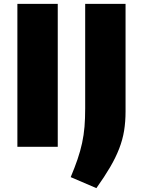

<svg xmlns="http://www.w3.org/2000/svg" viewBox="-20 -760 738 994"><path d="M70 -740H279V0H70ZM346 157Q367 107 381.5 64.5Q396 22 405 -19.5Q414 -61 417.5 -104Q421 -147 421 -199V-740H630V-183Q630 -130 622.5 -83.5Q615 -37 597 9.5Q579 56 550 105.5Q521 155 479 214Z"/></svg>

Font: Encode Sans Wide
Style: ExtraBold
Weight: 800
Designer: Pablo Impallari, Andres Torresi
Foundry: Pablo Impallari, Andres Torresi
Version: Version 1.000; ttfautohint (v1.00) -l 8 -r 50 -G 200 -x 14 -